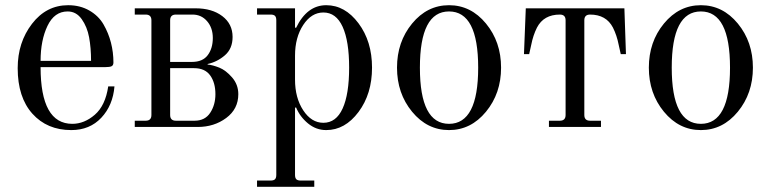

<svg xmlns="http://www.w3.org/2000/svg" viewBox="-20 -488 2962 738"><path d="M136 -254H330Q330 -304 322.5 -344.5Q315 -385 294 -414.5Q273 -444 240 -444Q189 -444 162.5 -388.5Q136 -333 136 -254ZM48 -226Q48 -325 103 -396.5Q158 -468 242 -468Q288 -468 323.5 -447.5Q359 -427 378 -394Q397 -361 406.5 -324Q416 -287 416 -248Q416 -237 409 -233.5Q402 -230 385 -230H136Q136 -12 258 -12Q304 -12 344.5 -47Q385 -82 396 -156H420Q414 -83 369.5 -35.5Q325 12 254 12Q161 12 104.5 -51Q48 -114 48 -226Z M634 -250H718Q759 -250 778.5 -276Q798 -302 798 -342Q798 -381 776 -406.5Q754 -432 720 -432H656Q634 -432 634 -410ZM498 0V-24H540Q562 -24 562 -46V-410Q562 -432 540 -432H498V-456H732Q795 -456 834.5 -426Q874 -396 874 -346Q874 -301 844.5 -275.5Q815 -250 778 -242V-240Q798 -238 823 -228Q848 -218 872 -190.5Q896 -163 896 -126Q896 -69 849.5 -34.5Q803 0 740 0ZM634 -46Q634 -24 656 -24H728Q768 -24 788 -54.5Q808 -85 808 -126Q808 -170 788 -198Q768 -226 726 -226H634Z M1114 -182Q1114 -112 1145.5 -64Q1177 -16 1223 -16Q1272 -16 1297 -71Q1322 -126 1322 -228Q1322 -330 1297 -385Q1272 -440 1223 -440Q1177 -440 1145.5 -392Q1114 -344 1114 -274ZM968 230V206H1020Q1032 206 1037 201Q1042 196 1042 184V-410Q1042 -422 1037 -427Q1032 -432 1020 -432H968V-456H1114V-382L1118 -381Q1160 -468 1234 -468Q1306 -468 1358 -398.5Q1410 -329 1410 -228Q1410 -127 1358 -57.5Q1306 12 1234 12Q1195 12 1164 -13.5Q1133 -39 1118 -75L1114 -74V184Q1114 196 1119 201Q1124 206 1136 206H1188V230Z M1706 -12Q1818 -12 1818 -228Q1818 -444 1706 -444Q1594 -444 1594 -228Q1594 -12 1706 -12ZM1706 12Q1622 12 1564 -58.5Q1506 -129 1506 -228Q1506 -327 1564 -397.5Q1622 -468 1706 -468Q1790 -468 1848 -397.5Q1906 -327 1906 -228Q1906 -129 1848 -58.5Q1790 12 1706 12Z M2090 0V-24H2132Q2154 -24 2154 -46V-410Q2154 -432 2132 -432Q2070 -432 2044 -382Q2029 -352 2022 -316L2014 -280H1994L2001 -456H2380L2386 -280H2366L2358 -316Q2351 -352 2336 -382Q2310 -432 2248 -432Q2226 -432 2226 -410V-46Q2226 -24 2248 -24H2290V0Z M2674 -12Q2786 -12 2786 -228Q2786 -444 2674 -444Q2562 -444 2562 -228Q2562 -12 2674 -12ZM2674 12Q2590 12 2532 -58.5Q2474 -129 2474 -228Q2474 -327 2532 -397.5Q2590 -468 2674 -468Q2758 -468 2816 -397.5Q2874 -327 2874 -228Q2874 -129 2816 -58.5Q2758 12 2674 12Z"/></svg>

Font: Old Standard TT
Style: Regular
Weight: 400
Designer: Alexey Kryukov <alexios@thessalonica.org.ru>
Version: Version 2.2